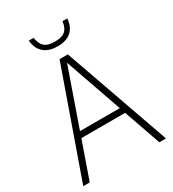

<svg xmlns="http://www.w3.org/2000/svg" viewBox="-219 -1048 1048 1166"><g transform="rotate(-30 305.0 -465.5)"><path d="M15 0 276 -740H334L595 0H548.5L458 -258.5H151L60.5 0ZM165 -299.5H444L304.5 -698.5ZM306.5 -813Q244 -813 209.5 -844Q175 -875 170.5 -931H204.5Q210 -887.5 233.2 -866.8Q256.5 -846 306.5 -846Q356.5 -846 379.2 -866.8Q402 -887.5 406.5 -931H440.5Q436 -874 402.5 -843.5Q369 -813 306.5 -813Z"/></g></svg>

Font: Encode Sans Semi Condensed ExtraLight
Style: Regular
Weight: 200
Width: 4
Designer: Multiple Designers
Foundry: Impallari Type
Version: Version 3.000; ttfautohint (v1.8.3) -l 8 -r 50 -G 200 -x 14 